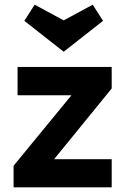

<svg xmlns="http://www.w3.org/2000/svg" viewBox="-20 -801 543 820"><path d="M38 -93 285 -394H55V-515H457V-423L211 -121H457V-1H38ZM84 -712 128 -781 252 -714 376 -781 420 -712 252 -580Z"/></svg>

Font: Secular One
Style: Regular
Weight: 400
Designer: Michal Sahar
Foundry: Hagilda
Version: Version 1.000